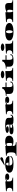

<svg xmlns="http://www.w3.org/2000/svg" viewBox="5840 -6740 1125 12846"><g transform="rotate(-90 6403.0 -317.5)"><path d="M34.2 0V-45.9Q121.6 -49.3 170.9 -74Q220.2 -98.6 240.2 -143.3Q260.3 -188 260.3 -251.5Q260.3 -349.1 207.8 -392.1Q155.3 -435.1 34.2 -435.1V-481L689.5 -524.9V-452.6Q744.6 -491.2 823.7 -512.2Q902.8 -533.2 979.5 -533.2Q1040 -533.2 1084.2 -522.9Q1128.4 -512.7 1157.7 -494.1Q1214.4 -457 1214.4 -391.1Q1214.4 -340.8 1157.2 -303.2Q1129.4 -285.2 1088.6 -273.7Q1047.9 -262.2 995.6 -262.2Q901.9 -262.2 844.2 -290.5Q787.1 -317.9 787.1 -363.3Q787.1 -398.4 813.7 -420.9Q840.3 -443.4 880.4 -454.6Q920.4 -465.8 960.4 -466.3Q872.1 -466.3 810.3 -450.4Q748.5 -434.6 689.5 -398.4V-255.9Q689.5 -186 712.4 -140.9Q735.4 -95.7 789.6 -72.8Q843.8 -49.8 937 -45.9V0Z M1892.6 22Q1752.4 22 1638.4 8.3Q1524.4 -5.4 1443.8 -36.6Q1363.3 -67.9 1319.3 -118.4Q1275.4 -168.9 1275.4 -243.2Q1275.4 -315.9 1321.3 -371.3Q1367.2 -426.8 1448.7 -462.4Q1503.9 -486.8 1570.8 -502Q1637.7 -517.6 1715.8 -525.4Q1793.9 -533.2 1879.9 -533.2Q1994.6 -533.2 2087.9 -517.1Q2181.2 -501 2247.6 -467.3Q2313.5 -433.1 2349.6 -379.9Q2385.7 -326.7 2385.7 -252.4H1749Q1755.9 -140.1 1813.5 -94.2Q1871.1 -48.3 1993.2 -48.3Q2052.2 -48.3 2109.4 -56.9Q2166.5 -65.4 2213.9 -82Q2261.7 -98.1 2291.7 -123.5Q2321.8 -148.9 2321.8 -181.2H2385.7Q2385.7 -127.4 2343.3 -88.6Q2300.8 -49.8 2232.4 -25.9Q2163.6 -2 2075.7 10Q1987.8 22 1892.6 22ZM1748.5 -307.1H1946.3Q1946.3 -351.6 1939.2 -383.1Q1932.1 -414.6 1920.4 -434.6Q1908.2 -454.6 1891.6 -464.1Q1875 -473.6 1856 -473.6Q1835 -473.6 1816.2 -464.1Q1797.4 -454.6 1783.2 -434.6Q1768.6 -414.1 1759.5 -382.6Q1750.5 -351.1 1748.5 -307.1ZM1744.1 -579.6Q1827.1 -628.9 1890.1 -669.7Q1953.1 -710.4 2015.1 -752Q2070.3 -788.6 2109.6 -814.7Q2148.9 -840.8 2164.1 -847.7Q2191.9 -859.9 2220.2 -859.9Q2252 -859.9 2279.1 -838.1Q2306.2 -816.4 2306.2 -775.9Q2306.2 -747.6 2287.4 -723.9Q2268.6 -700.2 2234.9 -686Q2220.2 -679.7 2187.3 -671.6Q2154.3 -663.6 2104 -651.4Q2053.7 -639.2 1986.1 -621.8Q1918.5 -604.5 1834.5 -579.6Z M2406.2 225.6V179.7Q2448.7 178.2 2483.9 171.4Q2551.3 158.2 2585 114.3Q2602.1 91.3 2612.8 58.1Q2623 24.4 2627.7 -22Q2632.3 -68.4 2632.3 -129.4Q2632.3 -160.6 2630.9 -187.7Q2629.4 -214.8 2627 -238.3Q2615.2 -330.6 2579.6 -375Q2561.5 -397.5 2536.6 -410.6Q2511.2 -423.8 2478.8 -429.2Q2446.3 -434.6 2406.2 -434.6V-480.5L3061.5 -524.4V-459Q3082 -474.6 3110.1 -488Q3138.2 -501.5 3175.3 -511.7Q3212.4 -521.5 3259.5 -527.3Q3306.6 -533.2 3365.2 -533.2Q3472.2 -533.2 3545.2 -512.7Q3618.2 -492.2 3662.1 -455.8Q3706.1 -419.4 3725.3 -370.8Q3744.6 -322.3 3744.6 -265.6Q3744.6 -193.8 3715.8 -140.1Q3687 -86.4 3636.2 -50.3Q3585.4 -14.6 3516.6 3.7Q3447.8 22 3368.2 22Q3287.1 22 3204.1 3.9Q3121.1 -14.2 3061.5 -46.9V-3.9Q3061.5 59.6 3083.7 98.9Q3106 138.2 3160.4 157.2Q3214.8 176.3 3311.5 179.7V225.6ZM3186.5 -56.2Q3225.6 -56.2 3243.2 -105Q3260.3 -153.8 3260.3 -253.9Q3260.3 -299.3 3256.6 -335.2Q3252.9 -371.1 3243.7 -396Q3224.6 -447.3 3180.7 -447.3Q3143.1 -447.3 3111.6 -430.2Q3080.1 -413.1 3061.5 -385.7V-115.7Q3095.2 -85 3128.7 -70.6Q3162.1 -56.2 3186.5 -56.2Z M4114.7 22Q4038.1 22 3975.6 6.6Q3913.1 -8.8 3876.2 -38.1Q3839.4 -67.4 3839.4 -107.9Q3839.4 -150.9 3865.7 -179.2Q3892.1 -207.5 3935.5 -224.1Q3979 -240.2 4034.9 -246.8Q4090.8 -253.4 4149.9 -253.4Q4220.7 -253.4 4286.1 -251.7Q4351.6 -250 4404.5 -247.1Q4457.5 -244.1 4490.2 -240.2V-346.2Q4490.2 -423.3 4445.8 -455.6Q4423.3 -471.7 4387.9 -479Q4352.5 -486.3 4304.7 -486.3Q4233.4 -486.3 4170.9 -482.4Q4264.2 -482.4 4320.8 -456.8Q4377.4 -431.2 4377.4 -388.7Q4377.4 -356.4 4347.2 -334.5Q4316.9 -312.5 4265.6 -301.5Q4214.4 -290.5 4151.4 -290.5Q4107.9 -290.5 4068.6 -298.8Q4029.3 -307.1 3999 -321.8Q3968.8 -335.9 3950.9 -355.7Q3933.1 -375.5 3933.1 -398.4Q3933.1 -434.1 3973.6 -460Q4014.2 -485.8 4077.1 -502Q4138.2 -517.6 4209.7 -525.4Q4281.2 -533.2 4357.9 -533.2Q4460.4 -533.2 4560.3 -529.8Q4660.2 -526.4 4750 -506.8Q4833.5 -488.8 4886.2 -448Q4939 -407.2 4939 -335.9V-219.2Q4939 -173.8 4945.1 -146Q4951.2 -118.2 4961.9 -102.5Q4972.7 -87.4 4987.3 -82Q5002 -76.7 5018.6 -76.7Q5049.3 -76.7 5072.3 -101.6Q5095.2 -126.5 5097.2 -173.8H5152.3Q5152.3 -103.5 5120.6 -65.4Q5088.9 -27.3 5045.9 -10.3Q4994.1 10.7 4933.3 16.4Q4872.6 22 4803.2 22Q4692.4 22 4617.4 8.8Q4542.5 -4.4 4511.2 -54.7Q4490.7 -40.5 4459.2 -27.1Q4427.7 -13.7 4380.9 -2.4Q4333.5 8.3 4268.1 15.1Q4202.6 22 4114.7 22ZM4352.5 -69.3Q4380.9 -69.3 4417.2 -72.8Q4453.6 -76.2 4495.1 -93.3Q4490.2 -112.3 4490.2 -141.1V-193.4Q4469.2 -194.3 4447.8 -194.6Q4426.3 -194.8 4406.2 -194.8Q4373 -194.8 4347.9 -192.4Q4322.8 -189.9 4305.7 -183.1Q4271.5 -168.5 4271.5 -131.8Q4271.5 -112.3 4289.3 -90.8Q4307.1 -69.3 4352.5 -69.3Z M5181.2 0V-45.9Q5268.6 -49.3 5317.9 -74Q5367.2 -98.6 5387.2 -143.3Q5407.2 -188 5407.2 -251.5Q5407.2 -349.1 5354.7 -392.1Q5302.2 -435.1 5181.2 -435.1V-481L5836.4 -524.9V-452.6Q5891.6 -491.2 5970.7 -512.2Q6049.8 -533.2 6126.5 -533.2Q6187 -533.2 6231.2 -522.9Q6275.4 -512.7 6304.7 -494.1Q6361.3 -457 6361.3 -391.1Q6361.3 -340.8 6304.2 -303.2Q6276.4 -285.2 6235.6 -273.7Q6194.8 -262.2 6142.6 -262.2Q6048.8 -262.2 5991.2 -290.5Q5934.1 -317.9 5934.1 -363.3Q5934.1 -398.4 5960.7 -420.9Q5987.3 -443.4 6027.3 -454.6Q6067.4 -465.8 6107.4 -466.3Q6019 -466.3 5957.3 -450.4Q5895.5 -434.6 5836.4 -398.4V-255.9Q5836.4 -186 5859.4 -140.9Q5882.3 -95.7 5936.5 -72.8Q5990.7 -49.8 6084 -45.9V0Z M6943.4 22Q6914.6 22 6886.7 21Q6858.9 20 6833 18.1Q6780.8 14.2 6736.3 4.2Q6691.9 -5.9 6655.8 -23.9Q6620.1 -42.5 6594.2 -70.8Q6568.8 -99.6 6555.2 -140.1Q6541.5 -180.7 6541.5 -236.3V-443.8H6408.7V-489.7Q6497.1 -489.7 6579.3 -504.4Q6661.6 -519 6728.5 -548.3Q6796.9 -578.1 6841.3 -623.8Q6885.7 -669.4 6894.5 -731H6998V-511.2H7304.2V-443.8H6998V-291.5Q6998 -224.6 7003.9 -178Q7009.8 -131.3 7024.9 -102.5Q7054.2 -46.9 7136.2 -46.9Q7181.2 -46.9 7221.2 -59.1Q7261.2 -71.3 7286.6 -101.6Q7312 -131.8 7312 -185.5H7371.1Q7371.1 -134.3 7352.5 -96.2Q7334 -58.1 7287.1 -31.7Q7255.4 -14.2 7208.5 -2.4Q7161.1 9.8 7095.5 15.9Q7029.8 22 6943.4 22Z M7839.4 -590.3Q7788.1 -590.3 7742.4 -599.6Q7696.8 -608.9 7663.1 -625Q7628.9 -641.1 7609.1 -662.6Q7589.4 -684.1 7589.4 -708.5Q7589.4 -742.2 7623.3 -769Q7657.2 -795.9 7714.1 -811.8Q7771 -827.6 7839.4 -827.6Q7910.2 -827.6 7966.8 -811.5Q8023.4 -795.4 8056.6 -768.3Q8089.8 -741.2 8089.8 -708.5Q8089.8 -676.8 8056.6 -649.7Q8023.4 -622.6 7966.8 -606.4Q7910.2 -590.3 7839.4 -590.3ZM7397.9 0V-45.9Q7531.7 -50.8 7585.9 -103.3Q7640.1 -155.8 7640.1 -251.5Q7640.1 -349.1 7587.6 -392.1Q7535.2 -435.1 7414.1 -435.1V-481L8069.3 -524.9V-251.5Q8069.3 -188 8085.7 -143.3Q8102.1 -98.6 8147.5 -74Q8192.9 -49.3 8280.8 -45.9V0Z M8768.6 22Q8739.7 22 8711.9 21Q8684.1 20 8658.2 18.1Q8606 14.2 8561.5 4.2Q8517.1 -5.9 8481 -23.9Q8445.3 -42.5 8419.4 -70.8Q8394 -99.6 8380.4 -140.1Q8366.7 -180.7 8366.7 -236.3V-443.8H8233.9V-489.7Q8322.3 -489.7 8404.5 -504.4Q8486.8 -519 8553.7 -548.3Q8622.1 -578.1 8666.5 -623.8Q8710.9 -669.4 8719.7 -731H8823.2V-511.2H9129.4V-443.8H8823.2V-291.5Q8823.2 -224.6 8829.1 -178Q8835 -131.3 8850.1 -102.5Q8879.4 -46.9 8961.4 -46.9Q9006.3 -46.9 9046.4 -59.1Q9086.4 -71.3 9111.8 -101.6Q9137.2 -131.8 9137.2 -185.5H9196.3Q9196.3 -134.3 9177.7 -96.2Q9159.2 -58.1 9112.3 -31.7Q9080.6 -14.2 9033.7 -2.4Q8986.3 9.8 8920.7 15.9Q8855 22 8768.6 22Z M9664.6 -590.3Q9613.3 -590.3 9567.6 -599.6Q9522 -608.9 9488.3 -625Q9454.1 -641.1 9434.3 -662.6Q9414.6 -684.1 9414.6 -708.5Q9414.6 -742.2 9448.5 -769Q9482.4 -795.9 9539.3 -811.8Q9596.2 -827.6 9664.6 -827.6Q9735.4 -827.6 9792 -811.5Q9848.6 -795.4 9881.8 -768.3Q9915 -741.2 9915 -708.5Q9915 -676.8 9881.8 -649.7Q9848.6 -622.6 9792 -606.4Q9735.4 -590.3 9664.6 -590.3ZM9223.1 0V-45.9Q9356.9 -50.8 9411.1 -103.3Q9465.3 -155.8 9465.3 -251.5Q9465.3 -349.1 9412.8 -392.1Q9360.4 -435.1 9239.3 -435.1V-481L9894.5 -524.9V-251.5Q9894.5 -188 9910.9 -143.3Q9927.2 -98.6 9972.7 -74Q10018.1 -49.3 10106 -45.9V0Z M10701.7 22Q10525.9 22 10393.8 -8.3Q10261.7 -38.6 10188.5 -100.1Q10115.2 -161.6 10115.2 -255.4Q10115.2 -326.2 10157.5 -378.9Q10199.7 -431.6 10276.9 -465.8Q10354 -500.5 10461.9 -517.1Q10569.8 -533.7 10701.7 -533.7Q10833 -533.7 10941.4 -517.1Q11049.8 -500.5 11126.5 -465.8Q11203.6 -431.6 11245.6 -378.9Q11287.6 -326.2 11287.6 -255.4Q11287.6 -185.1 11245.6 -133.1Q11203.6 -81.1 11126.5 -46.4Q11049.8 -12.2 10941.4 4.9Q10833 22 10701.7 22ZM10701.7 -29.3Q10724.6 -29.3 10742.9 -47.6Q10761.2 -65.9 10774.4 -97.2Q10800.8 -160.6 10800.8 -255.4Q10800.8 -351.1 10774.4 -415Q10761.2 -446.3 10742.9 -464.8Q10724.6 -483.4 10701.7 -483.4Q10678.2 -483.4 10659.9 -464.8Q10641.6 -446.3 10628.9 -415Q10615.7 -383.8 10608.9 -342.5Q10602.1 -301.3 10602.1 -255.4Q10602.1 -210 10608.9 -168.9Q10615.7 -127.9 10628.9 -97.2Q10641.6 -65.9 10659.9 -47.6Q10678.2 -29.3 10701.7 -29.3Z M11348.6 0V-45.9Q11469.7 -50.8 11522.9 -99.1Q11550.3 -123.5 11562.5 -159.2Q11574.7 -194.8 11574.7 -242.7Q11574.7 -322.3 11552 -362.3Q11529.3 -402.3 11479.7 -416.3Q11430.2 -430.2 11348.6 -430.2V-476.1L12003.9 -520V-439.5Q12091.8 -478.5 12188.5 -505.9Q12285.2 -533.2 12388.2 -533.2Q12428.2 -533.2 12469.2 -528.1Q12510.3 -522.9 12547.4 -499.5Q12570.8 -484.4 12588.4 -458.5Q12605.5 -432.1 12615.7 -393.1Q12626 -354 12626 -298.8L12625 -261.2Q12623.5 -241.7 12623.5 -218.8Q12623.5 -175.8 12627.9 -143.3Q12632.3 -110.8 12650.4 -89.4Q12668 -67.9 12704.6 -56.9Q12741.2 -45.9 12805.7 -45.9V0H12119.1V-37.1Q12150.9 -57.6 12163.1 -106Q12175.3 -154.3 12175.3 -238.3Q12175.3 -311 12162.4 -345.5Q12149.4 -379.9 12127.2 -390.1Q12105 -400.4 12077.6 -400.4Q12060.5 -400.4 12041.7 -396.7Q12022.9 -393.1 12003.9 -386.7V-229.5Q12003.9 -144 12016.4 -100.8Q12028.8 -57.6 12060.1 -37.1V0Z"/></g></svg>

Font: Asset
Style: Regular
Weight: 400
Version: Version 1.003; ttfautohint (v1.8.4.7-5d5b)